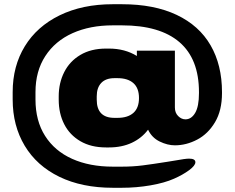

<svg xmlns="http://www.w3.org/2000/svg" viewBox="-20 -688 1111 909"><path d="M1031 -252V-247Q1031 -165 998 -109.5Q965 -54 913.5 -27Q862 0 808 0Q773 0 736 -18Q699 -36 681 -74Q651 -34 604 -12Q557 10 496 10H482Q411 10 360.5 -19.5Q310 -49 284 -100Q258 -151 258 -216V-232Q258 -295 284 -346.5Q310 -398 360.5 -428Q411 -458 482 -458H496Q571 -458 628 -423V-448H808V-179Q808 -154 823.5 -138.5Q839 -123 858 -123Q886 -123 904 -153.5Q922 -184 922 -247V-252Q922 -409 829.5 -488.5Q737 -568 557 -568H514Q406 -568 323.5 -531Q241 -494 194.5 -422.5Q148 -351 148 -252V-217Q148 -116 193.5 -44.5Q239 27 321.5 64Q404 101 514 101H557Q609 101 656 95Q703 89 772 78L809 72Q858 63 875 63Q905 63 905 80Q905 96 875 118Q845 140 804 158Q759 178 692.5 189.5Q626 201 557 201H514Q368 201 261 149Q154 97 97 2Q40 -93 40 -217V-252Q40 -375 97.5 -469Q155 -563 262.5 -615.5Q370 -668 514 -668H557Q710 -668 816.5 -617.5Q923 -567 977 -473.5Q1031 -380 1031 -252ZM638 -224Q638 -271 611.5 -294.5Q585 -318 536 -318H522Q481 -318 459.5 -295.5Q438 -273 438 -232V-216Q438 -130 522 -130H536Q585 -130 611.5 -153.5Q638 -177 638 -224Z"/></svg>

Font: Dashboard
Style: Regular
Weight: 400
Designer: jaiki
Version: Version 1.000